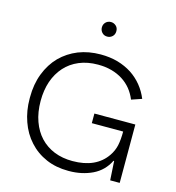

<svg xmlns="http://www.w3.org/2000/svg" viewBox="-130 -1019 1046 1139"><g transform="rotate(15 393.0 -449.0)"><path d="M397.5 10H393Q318 10 257.5 -16Q195 -43 151.5 -91.5Q107.5 -139.5 84.5 -205.5Q61.5 -270 61.5 -344.5V-353.5Q61.5 -434 86.5 -498.5Q112 -565 157.5 -611.5Q203.5 -657.5 265.5 -682.5Q328 -707 402 -707Q458.5 -707 507 -693.5Q555 -679.5 594 -654.5Q632.5 -629 661 -594Q689.5 -559 707 -516L644 -494.5Q630 -529 607.5 -557Q585 -584.5 554.5 -604Q524 -623.5 486 -634Q448 -644.5 402 -644.5Q337.5 -644.5 286.5 -623Q235.5 -601.5 200.5 -562.5Q165.5 -523.5 146.5 -469.5Q128 -415 128 -349Q128 -279.5 148 -224Q167.5 -169.5 203.5 -131Q239.5 -93 290 -72.5Q340.5 -52.5 402 -52.5Q547 -52.5 611.5 -147.5Q632.5 -178 640.5 -214Q648 -250 648 -299.5H455.5V-358.5H707V0H648.5L641.5 -117H637.5Q605.5 -52 541.5 -21Q476.5 10 397.5 10ZM410.5 -819Q390.5 -819 378.2 -832.5Q366 -846 366 -864Q366 -883 378.8 -895.8Q391.5 -908.5 410.5 -908.5Q428 -908.5 441.5 -896.5Q455 -884.5 455 -864Q455 -843.5 441.8 -831.2Q428.5 -819 410.5 -819Z"/></g></svg>

Font: Acari Sans Neue
Style: Regular
Weight: 400
Designer: Alfredo Marco Pradil (font), Cristiano Sobral (main changes)
Foundry: Hanken Design Co. (font), Cristiano Sobral (main changes)
Version: Version 2.459;March 19, 2022;FontCreator 14.0.0.2808 64-bit;